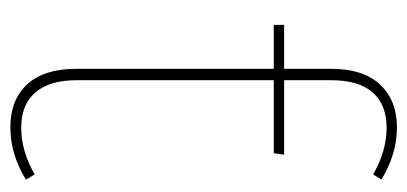

<svg xmlns="http://www.w3.org/2000/svg" viewBox="-228 -549 787 371"><g transform="rotate(90 165.5 -363.5)"><path d="M317 -37 327 -20Q278 10 226 10Q173 10 143 -22.5Q113 -55 113 -117V-499H28V-519H113V-610Q113 -672 143.5 -704.5Q174 -737 226 -737Q278 -737 327 -707L317 -691Q272 -717 227 -717Q182 -717 158.5 -690Q135 -663 135 -610V-519H279L276 -499H135V-118Q135 -66 158.5 -38.5Q182 -11 227 -11Q272 -11 317 -37Z"/></g></svg>

Font: Fira Sans Thin
Style: Regular
Weight: 100
Designer: bBox Type GmbH & Carrois Corporate GbR & Edenspiekermann AG
Foundry: bBox Type GmbH & Carrois Corporate GbR & Edenspiekermann AG
Version: Version 4.301